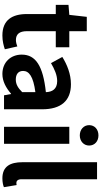

<svg xmlns="http://www.w3.org/2000/svg" viewBox="371 -1222 864 1647"><g transform="rotate(90 803.5 -398.0)"><path d="M284 14C333 14 372 3 402 -7L378 -114C363 -108 341 -102 323 -102C273 -102 247 -132 247 -196V-444H385V-560H247V-710H124L107 -560L21 -553V-444H100V-196C100 -70 151 14 284 14Z M614 14C678 14 734 -18 783 -60H786L797 0H917V-327C917 -489 844 -574 702 -574C614 -574 534 -541 468 -500L521 -403C573 -433 623 -456 675 -456C744 -456 768 -414 770 -359C545 -335 448 -272 448 -152C448 -57 514 14 614 14ZM662 -101C619 -101 588 -120 588 -164C588 -214 634 -251 770 -269V-156C735 -121 704 -101 662 -101Z M1067 0H1213V-560H1067ZM1141 -650C1191 -650 1228 -684 1228 -730C1228 -778 1191 -810 1141 -810C1090 -810 1053 -778 1053 -730C1053 -684 1090 -650 1141 -650Z M1509 14C1543 14 1568 8 1585 1L1567 -108C1557 -106 1553 -106 1547 -106C1533 -106 1517 -117 1517 -150V-798H1371V-157C1371 -53 1407 14 1509 14Z"/></g></svg>

Font: Source Han Sans Old Style Bold
Style: Regular
Weight: 700
Designer: Ryoko NISHIZUKA (kana & ideographs); Paul D. Hunt (Latin, Greek & Cyrillic); Wenlong ZHANG (bopomofo); Sandoll Communica
Foundry: Adobe Systems Incorporated
Version: Version 1.004;PS 1.004;hotconv 1.0.81;makeotf.lib2.5.63406